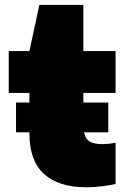

<svg xmlns="http://www.w3.org/2000/svg" viewBox="-20 -760 522 790"><path d="M46 -215.5V-338H101V-377.5H16V-550H101L142 -740H323V-550H455.5V-377.5H323V-338H425.5V-215.5H326Q331.5 -188 349.2 -177.5Q367 -167 401 -167Q413 -167 426 -168.2Q439 -169.5 455.5 -172.5V-3Q431.5 2.5 398.8 6.5Q366 10.5 336 10.5Q221 10.5 161 -44Q101 -98.5 101 -212.5V-215.5Z"/></svg>

Font: Encode Sans SemiExpanded SemiExpanded Black
Style: Regular
Weight: 900
Width: 6
Designer: Multiple Designers
Foundry: Impallari Type
Version: Version 3.000; ttfautohint (v1.8.3) -l 8 -r 50 -G 200 -x 14 